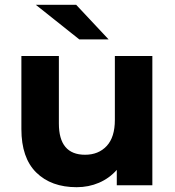

<svg xmlns="http://www.w3.org/2000/svg" viewBox="-20 -771 727 799"><path d="M614 -538V0H466V-64Q435 -29 392 -10.5Q349 8 299 8Q193 8 131 -53Q69 -114 69 -234V-538H225V-257Q225 -127 334 -127Q390 -127 424 -163.5Q458 -200 458 -272V-538ZM129 -751H297L432 -607H310Z"/></svg>

Font: Idrija
Style: Bold
Weight: 700
Designer: Julieta Ulanovsky
Foundry: Julieta Ulanovsky
Version: Version 7.200